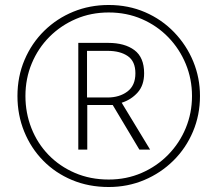

<svg xmlns="http://www.w3.org/2000/svg" viewBox="-20 -742 872 770"><path d="M416 8Q336 8 269 -20Q202 -48 153 -98Q104 -148 77 -214.5Q50 -281 50 -357Q50 -435 78.5 -502Q107 -569 157.5 -618.5Q208 -668 274 -695Q340 -722 416 -722Q495 -722 562 -693Q629 -664 678.5 -612.5Q728 -561 755 -495.5Q782 -430 782 -357Q782 -281 754 -214.5Q726 -148 675.5 -98Q625 -48 558.5 -20Q492 8 416 8ZM416 -22Q487 -22 548 -48.5Q609 -75 654.5 -121.5Q700 -168 725 -228.5Q750 -289 750 -357Q750 -425 725 -485.5Q700 -546 655 -592.5Q610 -639 549 -665.5Q488 -692 416 -692Q345 -692 284.5 -666Q224 -640 178.5 -594.5Q133 -549 107.5 -488Q82 -427 82 -357Q82 -289 106 -228Q130 -167 174.5 -121Q219 -75 280.5 -48.5Q342 -22 416 -22ZM294 -142V-570H414Q480 -570 519 -541Q558 -512 558 -448Q558 -400 532 -371Q506 -342 468 -330L582 -142H539L432 -321H330V-142ZM411 -351Q459 -351 491 -375Q523 -399 523 -448Q523 -496 492.5 -517Q462 -538 412 -538H329V-351Z"/></svg>

Font: Noto Sans ExtraLight
Style: Regular
Weight: 200
Designer: Monotype Design Team
Foundry: Monotype Imaging Inc.
Version: Version 2.007